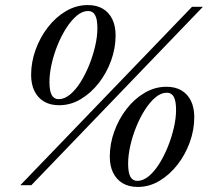

<svg xmlns="http://www.w3.org/2000/svg" viewBox="-20 -732 826 759"><path d="M60.5 0 739 -705H782L104 0ZM212 -340Q234.5 -340 256.8 -358.2Q279 -376.5 298.2 -407Q317.5 -437.5 332.5 -474.8Q347.5 -512 356.2 -549.8Q365 -587.5 365 -620.5Q365 -656 356 -672.2Q347 -688.5 328.5 -688.5Q305.5 -688.5 283.5 -670Q261.5 -651.5 242 -621Q222.5 -590.5 207.5 -553.5Q192.5 -516.5 184 -478.5Q175.5 -440.5 175.5 -408Q175.5 -372.5 184.5 -356.2Q193.5 -340 212 -340ZM327 -712Q361.5 -712 386 -697.8Q410.5 -683.5 423.8 -656.5Q437 -629.5 437 -592Q437 -541.5 419.2 -492.5Q401.5 -443.5 370.5 -403.8Q339.5 -364 299.2 -340Q259 -316 213.5 -316Q179 -316 154.2 -330.5Q129.5 -345 116.2 -372Q103 -399 103 -436Q103 -486.5 120.8 -535.5Q138.5 -584.5 169.5 -624.5Q200.5 -664.5 241 -688.2Q281.5 -712 327 -712ZM523 -17Q545.5 -17 567.8 -35.2Q590 -53.5 609.2 -84Q628.5 -114.5 643.5 -151.8Q658.5 -189 667.2 -226.8Q676 -264.5 676 -297.5Q676 -333 667 -349.2Q658 -365.5 639.5 -365.5Q616.5 -365.5 594.5 -347Q572.5 -328.5 553 -298Q533.5 -267.5 518.5 -230.5Q503.5 -193.5 495 -155.5Q486.5 -117.5 486.5 -85Q486.5 -49.5 495.5 -33.2Q504.5 -17 523 -17ZM638 -389Q672.5 -389 697 -374.8Q721.5 -360.5 734.8 -333.5Q748 -306.5 748 -269Q748 -218.5 730.2 -169.5Q712.5 -120.5 681.5 -80.8Q650.5 -41 610.2 -17Q570 7 524.5 7Q490 7 465.2 -7.5Q440.5 -22 427.2 -49Q414 -76 414 -113Q414 -163.5 431.8 -212.5Q449.5 -261.5 480.5 -301.5Q511.5 -341.5 552 -365.2Q592.5 -389 638 -389Z"/></svg>

Font: Newsreader 60pt Medium
Style: Italic
Weight: 500
Italic angle: -17°
Designer: Hugues Gentile
Foundry: Production Type
Version: Version 1.003